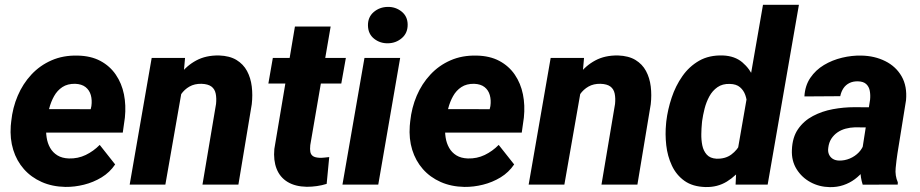

<svg xmlns="http://www.w3.org/2000/svg" viewBox="-20 -770 3839 801"><path d="M252.9 9.8Q198.2 8.8 154.1 -10.7Q109.9 -30.3 79.6 -64.7Q49.3 -99.1 35.2 -145Q21 -190.9 24.9 -245.1L26.9 -264.2Q32.7 -320.8 54 -370.6Q75.2 -420.4 110.8 -458.7Q146.5 -497.1 195.1 -518.3Q243.7 -539.6 303.7 -538.1Q358.9 -537.1 398.7 -515.9Q438.5 -494.6 463.1 -458.5Q487.8 -422.4 497.1 -376.5Q506.3 -330.6 501 -279.3L492.2 -216.8H78.6L94.2 -314.9L358.4 -314.5L361.3 -327.6Q364.7 -352.5 358.9 -373.3Q353 -394 336.9 -406.7Q320.8 -419.4 293.5 -420.4Q261.7 -420.9 240.2 -406.7Q218.8 -392.6 205.6 -368.9Q192.4 -345.2 185.3 -317.6Q178.2 -290 174.8 -264.2L172.9 -245.6Q170.9 -220.2 174.6 -196.3Q178.2 -172.4 189.2 -153.1Q200.2 -133.8 219.5 -121.8Q238.8 -109.9 267.6 -108.9Q305.2 -107.9 337.6 -123.5Q370.1 -139.2 396 -165.5L460.4 -84Q438 -50.8 403.8 -30Q369.6 -9.3 330.3 0.5Q291 10.3 252.9 9.8Z M741.2 -407.2 669.9 0H521L612.8 -528.3H752ZM700.7 -282.7 667 -281.2Q671.9 -328.6 687.5 -375Q703.1 -421.4 730.7 -458.7Q758.3 -496.1 798.8 -517.8Q839.4 -539.6 894 -538.6Q938 -537.1 966.6 -519.8Q995.1 -502.4 1010.5 -473.9Q1025.9 -445.3 1030.3 -409.4Q1034.7 -373.5 1030.3 -335L974.6 0H824.7L881.3 -336.4Q883.8 -360.4 879.9 -379.4Q876 -398.4 862.1 -408.9Q848.1 -419.4 820.8 -420.4Q791.5 -420.9 770.5 -408.9Q749.5 -397 735.4 -376.7Q721.2 -356.4 713.1 -331.8Q705.1 -307.1 700.7 -282.7Z M1422.9 -528.3 1403.8 -421.4H1099.6L1118.2 -528.3ZM1210.4 -659.2H1359.4L1274.4 -164.6Q1272.5 -147.5 1274.7 -136.2Q1276.9 -125 1285.4 -118.9Q1293.9 -112.8 1312 -111.8Q1322.8 -111.3 1333 -112.5Q1343.3 -113.8 1353.5 -114.7L1342.8 -2.9Q1322.8 3.4 1302 6.3Q1281.2 9.3 1259.8 9.3Q1211.4 8.3 1179.7 -11Q1147.9 -30.3 1134 -65.7Q1120.1 -101.1 1124.5 -148.4Z M1649.4 -528.3 1558.1 0H1408.7L1500.5 -528.3ZM1515.1 -662.6Q1514.2 -698.2 1538.8 -719.5Q1563.5 -740.7 1597.7 -741.2Q1630.4 -741.7 1655.3 -721.9Q1680.2 -702.1 1680.7 -668Q1681.2 -632.3 1656.5 -611.1Q1631.8 -589.8 1598.1 -589.4Q1565.4 -588.9 1540.8 -608.4Q1516.1 -627.9 1515.1 -662.6Z M1917.5 9.8Q1862.8 8.8 1818.6 -10.7Q1774.4 -30.3 1744.1 -64.7Q1713.9 -99.1 1699.7 -145Q1685.5 -190.9 1689.5 -245.1L1691.4 -264.2Q1697.3 -320.8 1718.5 -370.6Q1739.7 -420.4 1775.4 -458.7Q1811 -497.1 1859.6 -518.3Q1908.2 -539.6 1968.3 -538.1Q2023.4 -537.1 2063.2 -515.9Q2103 -494.6 2127.7 -458.5Q2152.3 -422.4 2161.6 -376.5Q2170.9 -330.6 2165.5 -279.3L2156.7 -216.8H1743.2L1758.8 -314.9L2022.9 -314.5L2025.9 -327.6Q2029.3 -352.5 2023.4 -373.3Q2017.6 -394 2001.5 -406.7Q1985.4 -419.4 1958 -420.4Q1926.3 -420.9 1904.8 -406.7Q1883.3 -392.6 1870.1 -368.9Q1856.9 -345.2 1849.9 -317.6Q1842.8 -290 1839.4 -264.2L1837.4 -245.6Q1835.4 -220.2 1839.1 -196.3Q1842.8 -172.4 1853.8 -153.1Q1864.7 -133.8 1884 -121.8Q1903.3 -109.9 1932.1 -108.9Q1969.7 -107.9 2002.2 -123.5Q2034.7 -139.2 2060.5 -165.5L2125 -84Q2102.5 -50.8 2068.4 -30Q2034.2 -9.3 1994.9 0.5Q1955.6 10.3 1917.5 9.8Z M2405.8 -407.2 2334.5 0H2185.5L2277.3 -528.3H2416.5ZM2365.2 -282.7 2331.5 -281.2Q2336.4 -328.6 2352.1 -375Q2367.7 -421.4 2395.3 -458.7Q2422.9 -496.1 2463.4 -517.8Q2503.9 -539.6 2558.6 -538.6Q2602.5 -537.1 2631.1 -519.8Q2659.7 -502.4 2675 -473.9Q2690.4 -445.3 2694.8 -409.4Q2699.2 -373.5 2694.8 -335L2639.2 0H2489.3L2545.9 -336.4Q2548.3 -360.4 2544.4 -379.4Q2540.5 -398.4 2526.6 -408.9Q2512.7 -419.4 2485.4 -420.4Q2456.1 -420.9 2435.1 -408.9Q2414.1 -397 2399.9 -376.7Q2385.7 -356.4 2377.7 -331.8Q2369.6 -307.1 2365.2 -282.7Z M3054.7 -127 3163.1 -750H3313L3182.6 0H3048.8ZM2758.8 -253.9 2759.8 -264.6Q2765.6 -313 2782 -362.3Q2798.3 -411.6 2826.7 -452.1Q2855 -492.7 2896.7 -516.6Q2938.5 -540.5 2996.1 -538.6Q3045.4 -536.6 3076.9 -510Q3108.4 -483.4 3126 -442.6Q3143.6 -401.9 3150.1 -356.2Q3156.7 -310.5 3155.3 -271L3153.3 -252.4Q3145.5 -210.4 3127.7 -163.8Q3109.9 -117.2 3081.1 -77.1Q3052.2 -37.1 3012.7 -12.7Q2973.1 11.7 2922.9 10.3Q2869.6 8.8 2835.4 -15.6Q2801.3 -40 2783 -79.3Q2764.6 -118.7 2759.5 -164.3Q2754.4 -210 2758.8 -253.9ZM2909.2 -265.1 2908.2 -254.9Q2906.2 -235.4 2905.8 -210.9Q2905.3 -186.5 2909.9 -163.6Q2914.6 -140.6 2928.5 -125Q2942.4 -109.4 2969.2 -107.9Q3006.3 -106.9 3031.2 -125.5Q3056.2 -144 3070.6 -173.6Q3085 -203.1 3089.4 -234.9L3096.2 -286.6Q3098.6 -307.6 3097.4 -330.6Q3096.2 -353.5 3089.4 -373.3Q3082.5 -393.1 3067.1 -406.2Q3051.8 -419.4 3024.4 -419.9Q2994.1 -420.9 2973.1 -406.2Q2952.1 -391.6 2939.2 -367.7Q2926.3 -343.8 2919.4 -316.7Q2912.6 -289.6 2909.2 -265.1Z M3574.2 -126 3609.9 -354.5Q3611.8 -374 3608.6 -391.1Q3605.5 -408.2 3593.8 -419.2Q3582 -430.2 3559.1 -430.7Q3539.1 -431.2 3523.7 -423.6Q3508.3 -416 3498.8 -401.9Q3489.3 -387.7 3485.4 -368.7L3335.9 -367.7Q3338.4 -412.6 3360.6 -445.3Q3382.8 -478 3417.5 -498.8Q3452.1 -519.5 3493.2 -529.3Q3534.2 -539.1 3573.7 -538.1Q3628.9 -537.1 3673.3 -514.9Q3717.8 -492.7 3741.5 -451.4Q3765.1 -410.2 3759.8 -351.6L3724.1 -129.9Q3719.7 -101.1 3716.6 -69.1Q3713.4 -37.1 3725.6 -9.3L3725.1 0L3579.1 0.5Q3569.3 -29.8 3569.3 -62.3Q3569.3 -94.7 3574.2 -126ZM3626.5 -322.3 3612.8 -238.3 3546.4 -238.8Q3526.9 -238.3 3507.8 -233.2Q3488.8 -228 3473.6 -217.5Q3458.5 -207 3448.2 -191.2Q3438 -175.3 3435.5 -153.8Q3433.1 -138.2 3438.2 -126.2Q3443.4 -114.3 3454.1 -107.4Q3464.8 -100.6 3480.5 -100.1Q3503.4 -99.6 3525.1 -108.6Q3546.9 -117.7 3563 -134.5Q3579.1 -151.4 3585 -173.3L3613.8 -108.9Q3601.6 -82 3584.5 -60.1Q3567.4 -38.1 3545.9 -22.2Q3524.4 -6.3 3498.3 2.4Q3472.2 11.2 3441.4 10.7Q3397.5 9.8 3361.1 -10Q3324.7 -29.8 3303.2 -64.5Q3281.7 -99.1 3283.7 -144.5Q3285.6 -197.3 3309.6 -231.7Q3333.5 -266.1 3371.6 -286.1Q3409.7 -306.2 3454.6 -314.5Q3499.5 -322.8 3543.9 -322.8Z"/></svg>

Font: Roboto ExtraBold
Style: Italic
Weight: 800
Designer: Christian Robertson
Foundry: Google
Version: Version 3.009; 2024